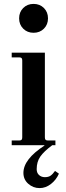

<svg xmlns="http://www.w3.org/2000/svg" viewBox="-20 -744 336 984"><path d="M40 0H207L208 2C136 48.7 100 95.3 100 142C100 164.7 108.3 183.3 125 198C141.7 212.7 161 220 183 220C203.7 220 223 213 241 199C259 185 272.7 167.3 282 146L262 132C254 143.3 246.3 151.5 239 156.5C231.7 161.5 222 164 210 164C198 164 188 160.3 180 153C172 145.7 168 135.7 168 123C168 97.7 174.2 76.2 186.5 58.5C198.8 40.8 219.3 21.3 248 0H264V-24H226C220 -24 215.8 -25.2 213.5 -27.5C211.2 -29.8 210 -34 210 -40V-474H40V-450H78C84 -450 88.2 -448.8 90.5 -446.5C92.8 -444.2 94 -440 94 -434V-40C94 -34 92.8 -29.8 90.5 -27.5C88.2 -25.2 84 -24 78 -24H40ZM78 -650C78 -628.7 85 -611 99 -597C113 -583 130.7 -576 152 -576C173.3 -576 191 -583 205 -597C219 -611 226 -628.7 226 -650C226 -671.3 219 -689 205 -703C191 -717 173.3 -724 152 -724C130.7 -724 113 -717 99 -703C85 -689 78 -671.3 78 -650Z"/></svg>

Font: Km Standard TT
Style: Bold
Weight: 700
Designer: Alexey Kryukov <alexios@thessalonica.org.ru>
Version: Version 2.0.2